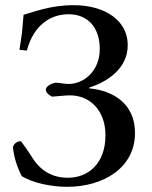

<svg xmlns="http://www.w3.org/2000/svg" viewBox="-20 -708 587 741"><path d="M324 -370C392 -391 473 -442 473 -534C473 -627 388 -688 264 -688C173 -688 109 -661 71 -651C68 -625 67 -592 61 -554L55 -516C65 -515 74 -513 84 -513C102 -586 154 -653 245 -653C318 -653 365 -603 365 -519C365 -433 303 -384 245 -384C228 -384 213 -388 196 -389C177 -386 157 -375 157 -362C157 -349 171 -340 181 -335C210 -337 233 -340 250 -340C326 -340 387 -283 387 -186C387 -77 321 -22 242 -22C184 -22 136 -47 102 -104C88 -126 73 -147 61 -163C48 -163 35 -156 30 -141C33 -103 46 -63 64 -28C109 -1 180 13 239 13C379 13 501 -60 501 -195C501 -305 421 -358 324 -367Z"/></svg>

Font: Sibila
Style: Regular
Weight: 400
Designer: Stefan Peev
Foundry: Context Ltd
Version: Version 1.000